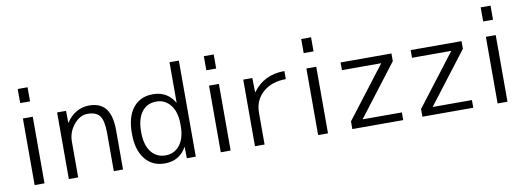

<svg xmlns="http://www.w3.org/2000/svg" viewBox="-59 -1108 4040 1476"><g transform="rotate(-10 1960.5 -370.0)"><path d="M115 -640V-750H192V-640ZM115 0V-520H192V0Z M382 -520H452L453 -427H455Q485 -475 531.5 -502.5Q578 -530 632 -530Q720 -530 762.5 -475.5Q805 -421 805 -303V0H733V-297Q733 -394 705 -431.5Q677 -469 609 -469Q551 -469 503 -411.5Q455 -354 455 -278V0H382Z M1147 -50Q1215 -50 1257.5 -103Q1300 -156 1300 -253V-267Q1300 -362 1257.5 -416Q1215 -470 1147 -470Q1074 -470 1033 -415.5Q992 -361 992 -260Q992 -159 1034 -104.5Q1076 -50 1147 -50ZM920 -260Q920 -391 976 -460.5Q1032 -530 1130 -530Q1243 -530 1298 -435H1300V-750H1373V0H1303L1302 -88H1300Q1245 10 1130 10Q1034 10 977 -60.5Q920 -131 920 -260Z M1568 -640V-750H1645V-640ZM1568 0V-520H1645V0Z M1835 -520H1906L1908 -409H1910Q1998 -530 2158 -530V-467Q2047 -467 1978.5 -406Q1910 -345 1910 -248V0H1835Z M2328 -640V-750H2405V-640ZM2328 0V-520H2405V0Z M2595 -520H2992V-460L2687 -62V-60H2992V0H2595V-60L2900 -458V-460H2595Z M3142 -520H3539V-460L3234 -62V-60H3539V0H3142V-60L3447 -458V-460H3142Z M3729 -640V-750H3806V-640ZM3729 0V-520H3806V0Z"/></g></svg>

Font: Mplus 1p
Style: Regular
Weight: 400
Version: Version 1.061